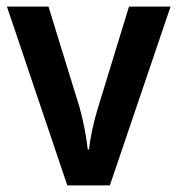

<svg xmlns="http://www.w3.org/2000/svg" viewBox="-20 -562 538 582"><path d="M184 0H313L497 -542H371L276 -232C263 -189 253 -142 250 -109H246C242 -147 233 -194 221 -237L127 -542H1Z"/></svg>

Font: Noto Sans Gujarati UI SemiCondensed SemiBold
Style: Regular
Weight: 600
Width: 4
Designer: Jelle Bosma - Monotype Design Team, Universal Thirst
Foundry: Monotype Imaging Inc.
Version: Version 2.106